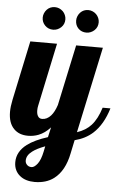

<svg xmlns="http://www.w3.org/2000/svg" viewBox="-70 -738 660 1031"><g transform="rotate(5 260.0 -222.5)"><path d="M140.6 -590.8Q123 -608.4 123 -633.8Q123 -645.5 127.7 -656.7Q132.3 -668 140.6 -676.8Q157.7 -694.8 184.1 -694.8Q208 -694.8 227.1 -676.8Q235.4 -668.5 240.2 -657.2Q245.1 -646 245.1 -633.8Q245.1 -607.9 227.1 -590.8Q208 -573.2 184.1 -573.2Q158.2 -573.2 140.6 -590.8ZM303.2 -633.8Q303.2 -645.5 307.9 -656.7Q312.5 -668 320.8 -676.8Q337.9 -694.8 363.8 -694.8Q376 -694.8 387.2 -689.9Q398.4 -685.1 406.7 -676.8Q415 -668.5 419.9 -657.2Q424.8 -646 424.8 -633.8Q424.8 -607.9 406.7 -590.8Q397.9 -582.5 386.7 -577.9Q375.5 -573.2 363.8 -573.2Q337.4 -573.2 320.3 -590.3Q303.2 -607.4 303.2 -633.8ZM77.1 225.6Q61.5 213.4 52.7 195.1Q43.9 176.8 43.9 152.8Q43.9 96.2 97.2 55.7Q137.2 25.9 207 3.9L219.2 -49.8Q189.9 -17.6 155.8 -4.4Q129.4 5.9 99.1 5.9Q51.3 5.9 23.4 -22.5Q-7.8 -53.7 -7.8 -113.8Q-7.8 -142.1 0 -179.2L67.9 -500H211.9L140.1 -160.2Q137.2 -147.9 137.2 -134.8Q137.2 -115.7 143.6 -104.5Q150.9 -90.8 167 -90.8Q193.4 -90.8 214.4 -114.3Q232.4 -134.3 245.1 -172.9L314.9 -500H459L359.9 -36.1Q407.2 -51.8 435.5 -83Q466.3 -116.7 485.8 -179.2H527.8Q501 -90.3 447.8 -42Q408.7 -6.8 351.1 7.8L335.9 80.1Q316.9 175.8 259.8 218.8Q218.3 250 155.8 250Q132.3 250 112.1 243.9Q91.8 237.8 77.1 225.6ZM165 149.9Q181.6 128.4 190.9 83L196.8 54.2Q151.4 71.3 128.9 88.9Q99.1 111.3 99.1 139.2Q99.1 152.3 107.4 161.1Q116.7 171.9 132.8 171.9Q147.9 171.9 165 149.9Z"/></g></svg>

Font: Pattaya
Style: Regular
Weight: 400
Designer: Pablo Impallari / Thai characters Designed by Thanarat Vachiruckul and Suppakit Chalermlarp
Foundry: Pablo Impallari
Version: Version 1.007;September 16, 2023;FontCreator 15.0.0.2934 64-